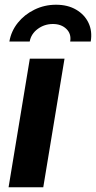

<svg xmlns="http://www.w3.org/2000/svg" viewBox="-20 -788 404 808"><path d="M16.1 0 105.5 -541H251.5L162.1 0ZM215.8 -768.1Q265.1 -768.1 300.5 -747.3Q335.9 -726.6 352.5 -691.7Q369.1 -656.7 361.8 -613.3H275.4Q280.8 -645.5 259.3 -666.3Q237.8 -687 202.6 -687Q167 -687 138.9 -666.3Q110.8 -645.5 105 -613.3H19.5Q26.9 -656.7 54.7 -691.7Q82.5 -726.6 124.8 -747.3Q167 -768.1 215.8 -768.1Z"/></svg>

Font: Inter 17pt
Style: Bold Italic
Weight: 700
Italic angle: -9.3988°
Version: Version 4.001;git-66647c0bb